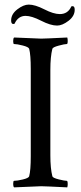

<svg xmlns="http://www.w3.org/2000/svg" viewBox="-20 -809 351 832"><path d="M239.3 -748Q274.4 -748 289.1 -781.2Q291 -782.2 294.9 -782.2Q303.7 -782.2 303.7 -766.6Q303.7 -739.3 276.9 -718.8Q250 -698.2 227.5 -698.2Q199.2 -698.2 158.2 -719.2Q117.2 -740.2 90.8 -740.2Q58.6 -740.2 43 -706.1Q41 -705.1 37.1 -705.1Q28.3 -705.1 28.3 -720.7Q28.3 -748 55.2 -768.6Q82 -789.1 104.5 -789.1Q131.8 -789.1 171.9 -768.6Q211.9 -748 239.3 -748ZM113.3 -510.7Q113.3 -571.3 106.4 -597.7Q103.5 -605.5 78.6 -611.8Q53.7 -618.2 41 -618.2Q37.1 -618.2 37.1 -630.9Q37.1 -642.6 41 -646.5Q153.3 -641.6 158.2 -641.6Q173.8 -641.6 271.5 -646.5Q273.4 -640.6 273.4 -631.8Q273.4 -618.2 269.5 -618.2Q259.8 -618.2 234.4 -611.3Q209 -604.5 207 -597.7Q198.2 -563.5 198.2 -506.8V-135.7Q198.2 -79.1 207 -44.9Q209 -38.1 234.4 -31.7Q259.8 -25.4 269.5 -25.4Q273.4 -25.4 273.4 -10.7Q273.4 -2.9 271.5 2.9Q173.8 -2 158.2 -2Q153.3 -2 41 2.9Q37.1 -1 37.1 -11.7Q37.1 -25.4 41 -25.4Q53.7 -25.4 78.6 -31.2Q103.5 -37.1 106.4 -44.9Q113.3 -71.3 113.3 -131.8Z"/></svg>

Font: Crimson Text
Style: Roman
Weight: 400
Version: Version 0.13